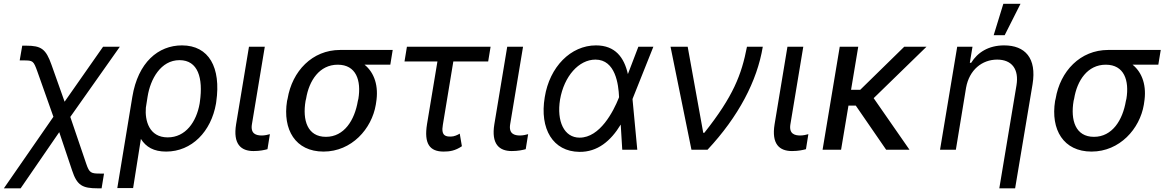

<svg xmlns="http://www.w3.org/2000/svg" viewBox="-29 -793 6183 1017"><path d="M-8.5 204.5H80.3L284.8 -93L353 110.1C378.9 188.9 407.3 204.5 488.6 204.5H509.2L522 126.4H501.4C453.1 126.4 444.2 123.2 427.6 73.9L343.4 -173.7L605.8 -545.5H517L313.2 -254.3L243.6 -450.3C214.1 -533.4 190 -551.1 109.4 -551.1H88.8L75.3 -473H95.9C146 -473 148.4 -470.9 169 -414.1L253.9 -174.4Z M671.9 -279.8 592.3 203.1H676.1L717.3 -57.2C744.3 -14.2 785.5 9.9 850.9 9.9C987.2 9.9 1089.5 -96.6 1115.1 -244.3L1116.5 -254.3C1142.4 -435 1078.1 -552.6 934.7 -552.6C809.7 -552.6 702.1 -463.1 671.9 -279.8ZM743.6 -222.7 752.8 -281.2C767.4 -373.6 822.4 -474.4 921.9 -474.4C1019.9 -474.4 1047.6 -379.6 1029.8 -254.3L1028.4 -244.3C1011.4 -147.7 954.5 -65.3 859.4 -65.3C760.3 -65.3 737.9 -155.2 743.6 -222.7Z M1289.8 -545.5 1221.6 -134.9C1204.5 -29.8 1247.2 7.1 1313.9 7.1C1348 7.1 1372.2 1.4 1387.8 -2.8L1400.6 -82.4C1392 -79.5 1372.2 -75.3 1358 -75.3C1328.1 -75.3 1296.9 -83.8 1305.4 -134.9L1373.6 -545.5Z M1494.3 -269.9 1491.5 -258.5C1467.3 -106.5 1535.5 9.9 1684.7 9.9C1833.8 9.9 1940.3 -110.8 1961.6 -238.6L1963.1 -248.6C1978 -336.6 1954.5 -407.7 1902 -450.3H2038.4L2051.1 -528.4H1772.7C1625 -528.4 1518.5 -416.2 1494.3 -269.9ZM1589.5 -258.5 1592.3 -269.9C1608 -366.5 1663.4 -450.3 1759.9 -450.3C1858 -450.3 1884.9 -366.5 1869.3 -269.9L1866.5 -258.5C1849.4 -156.2 1794 -68.2 1697.4 -68.2C1599.4 -68.2 1572.4 -156.2 1589.5 -258.5Z M2569.6 -545.5H2126.4L2113.6 -467.3H2288L2233 -136.4C2215.9 -31.2 2247.2 9.9 2321 9.9C2352.3 9.9 2382.1 5.7 2417.6 -18.5L2406.2 -85.2C2394.9 -78.1 2376.4 -69.6 2359.4 -69.6C2336.6 -69.6 2305.4 -69.6 2316.8 -132.1L2372.2 -467.3H2556.8Z M2657.7 -545.5 2589.5 -134.9C2572.4 -29.8 2615.1 7.1 2681.8 7.1C2715.9 7.1 2740.1 1.4 2755.7 -2.8L2768.5 -82.4C2759.9 -79.5 2740.1 -75.3 2725.9 -75.3C2696 -75.3 2664.8 -83.8 2673.3 -134.9L2741.5 -545.5Z M3039.8 11.4C3135.7 12.8 3206.3 -46.2 3258.9 -133.2L3267 0H3346.6L3321.4 -267.4L3322.4 -271.3L3431.8 -545.5H3352.3L3296.9 -400.6C3277 -488.6 3230.1 -552.6 3127.8 -552.6C2994.3 -552.6 2882.1 -438.9 2856.5 -278.4C2828.1 -109.4 2900.6 9.9 3039.8 11.4ZM2937.5 -265.6C2958.8 -389.2 3036.9 -477.3 3125 -477.3C3231.5 -477.3 3247.2 -345.2 3250 -279.8V-278.1L3248.6 -274.1C3220.2 -203.1 3149.1 -63.9 3041.2 -63.9C2958.8 -63.9 2919 -150.6 2937.5 -265.6Z M3633.5 0H3718.8C3882.1 -174.7 3981.5 -363.6 4011.4 -545.5H3927.6C3899.1 -397.7 3855.1 -282.7 3701.7 -89.5H3696L3613.6 -545.5H3522.7Z M4142 -545.5 4073.9 -134.9C4056.8 -29.8 4099.4 7.1 4166.2 7.1C4200.3 7.1 4224.4 1.4 4240.1 -2.8L4252.8 -82.4C4244.3 -79.5 4224.4 -75.3 4210.2 -75.3C4180.4 -75.3 4149.1 -83.8 4157.7 -134.9L4225.9 -545.5Z M4517 -545.5H4419L4328.1 0H4426.1L4465.2 -233.7H4503.9L4664.8 0H4788.4L4598.7 -273.1L4878.6 -545.5H4760.7L4527.7 -317.5H4479Z M5088.1 -328.1C5105.1 -423.3 5173.3 -477.3 5252.8 -477.3C5331 -477.3 5369.3 -426.1 5355.1 -340.9L5264.2 204.5H5348L5440.3 -346.6C5463.1 -485.8 5400.6 -552.6 5289.8 -552.6C5207.4 -552.6 5149.1 -515.6 5115.1 -460.2H5108L5122.2 -545.5H5041.2L4950.3 0H5034.1ZM5234.4 -606.5H5292.6L5376.4 -772.7H5285.5Z M5562.5 -269.9 5559.7 -258.5C5535.5 -106.5 5603.7 9.9 5752.8 9.9C5902 9.9 6008.5 -110.8 6029.8 -238.6L6031.2 -248.6C6046.2 -336.6 6022.7 -407.7 5970.2 -450.3H6106.5L6119.3 -528.4H5840.9C5693.2 -528.4 5586.6 -416.2 5562.5 -269.9ZM5657.7 -258.5 5660.5 -269.9C5676.1 -366.5 5731.5 -450.3 5828.1 -450.3C5926.1 -450.3 5953.1 -366.5 5937.5 -269.9L5934.7 -258.5C5917.6 -156.2 5862.2 -68.2 5765.6 -68.2C5667.6 -68.2 5640.6 -156.2 5657.7 -258.5Z"/></svg>

Font: Magic Ui Pro
Style: Italic
Weight: 400
Italic angle: -9.39999°
Designer: Stefan Endress, Andreas Faust
Version: Version 1.000;FEAKit 1.0